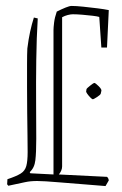

<svg xmlns="http://www.w3.org/2000/svg" viewBox="-20 -621 409 646"><path d="M107 -559Q103 -494 102 -418.5Q101 -343 101.5 -273Q102 -203 102 -154Q102 -108 99 -82Q96 -56 80 -42L82 -38L160 -34V-520Q160 -528 162 -545Q164 -562 171 -582Q187 -590 200.5 -595.5Q214 -601 221 -601Q236 -601 260 -598.5Q284 -596 308 -593Q332 -590 346 -587L340 -461H321L314 -564Q308 -566 291.5 -568Q275 -570 256.5 -571.5Q238 -573 225 -573Q218 -573 208 -570.5Q198 -568 189 -563V-61Q189 -54 186 -47Q183 -40 178 -34L340 -26Q345 -22 346 -14L335 5Q232 -3 179.5 -7.5Q127 -12 105 -12Q82 -12 64 -8Q46 -4 8 4L4 -1L5 -18Q35 -28 49.5 -37Q64 -46 68.5 -62.5Q73 -79 73 -109Q73 -129 72.5 -164.5Q72 -200 71.5 -242.5Q71 -285 71 -327Q71 -369 71 -404Q71 -439 72 -458Q76 -490 81.5 -515Q87 -540 94 -562ZM271 -321Q272 -324 283.5 -333Q295 -342 297 -342Q301 -342 312 -331Q323 -320 321 -315L319 -306Q318 -302 306.5 -294.5Q295 -287 292 -287Q290 -287 284 -293Q278 -299 273.5 -305.5Q269 -312 270 -314Z"/></svg>

Font: Grenze Gotisch Thin
Style: Regular
Weight: 100
Designer: Renata Polastri
Foundry: Omnibus-Type
Version: Version 1.001